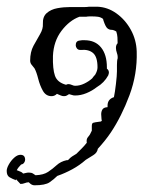

<svg xmlns="http://www.w3.org/2000/svg" viewBox="-35 -508 463 573"><path d="M68 45Q60 45 53 38L51 36Q45 36 39 38.5Q33 41 26 41L12 26L13 30Q2 26 -6.5 21Q-15 16 -15 2Q-15 -6 -8.5 -17.5Q-2 -29 7.5 -37.5Q17 -46 26 -46Q40 -46 40 -31Q40 -27 37 -22.5Q34 -18 28 -17Q19 -8 15 0L18 1Q22 3 26.5 4.5Q31 6 34 10Q39 9 43 8Q47 7 51 7Q59 7 63.5 10Q68 13 71 15Q95 14 108.5 5Q122 -4 134 -15Q146 -26 164 -30H167Q168 -31 168.5 -31Q169 -31 169 -31Q174 -37 180 -41Q186 -45 193 -49Q201 -57 209 -65Q217 -73 224 -82Q222 -93 228 -99.5Q234 -106 238 -116L239 -118V-132Q239 -140 243 -141.5Q247 -143 263 -145Q266 -145 267 -146L269 -148L268 -152Q268 -156 267.5 -159.5Q267 -163 267 -167Q267 -175 270.5 -181Q274 -187 284 -188H286V-193Q286 -212 305 -218Q308 -232 311 -257.5Q314 -283 314 -295V-314Q314 -320 314.5 -325.5Q315 -331 316 -333Q317 -341 314 -349.5Q311 -358 311 -365Q311 -374 316 -379Q316 -388 315.5 -396.5Q315 -405 312 -414Q304 -419 297.5 -419Q291 -419 285.5 -423.5Q280 -428 274 -446Q273 -448 273 -449.5Q273 -451 272 -452Q265 -457 257 -458Q249 -459 241 -459Q237 -459 232 -459Q227 -459 222 -458H202Q172 -447 148.5 -416Q125 -385 123 -341Q122 -302 129 -282Q136 -262 162 -255Q166 -257 169 -257Q174 -257 179.5 -254.5Q185 -252 189 -252Q203 -252 216.5 -258.5Q230 -265 240 -274Q242 -277 244.5 -280Q247 -283 249 -285Q256 -297 256 -307Q256 -338 243 -349.5Q230 -361 207 -359H204Q198 -359 194.5 -363.5Q191 -368 191 -373Q191 -386 203 -387Q207 -388 210 -388Q213 -388 217 -388Q249 -388 266.5 -366.5Q284 -345 284 -307V-303Q290 -299 290 -291Q290 -289 288 -283Q276 -261 254 -248Q240 -237 223 -230Q206 -223 189 -223Q184 -223 180 -224.5Q176 -226 171 -227Q168 -225 164.5 -223Q161 -221 156 -221Q151 -221 146.5 -223Q142 -225 137 -227L135 -228Q128 -221 119 -221Q102 -221 93 -237Q84 -253 79 -273Q74 -293 68 -304Q64 -309 59.5 -314.5Q55 -320 55 -327Q55 -353 65 -371.5Q75 -390 84.5 -406Q94 -422 93 -437Q92 -458 104.5 -469Q117 -480 136 -483.5Q155 -487 175.5 -487Q196 -487 209 -487Q214 -487 219.5 -487Q225 -487 231 -488H255Q286 -487 312.5 -468Q339 -449 355.5 -419Q372 -389 373 -354Q375 -287 351.5 -224Q328 -161 296 -113Q288 -101 278 -88.5Q268 -76 257 -64Q255 -52 243.5 -45Q232 -38 221 -31Q203 -15 181 -3Q159 9 136 17Q126 27 113 36Q100 45 68 45Z"/></svg>

Font: Are You Serious
Style: Regular
Weight: 400
Designer: Robert E. Leuschke
Foundry: Robert E. Leuschke
Version: Version 1.100